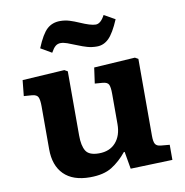

<svg xmlns="http://www.w3.org/2000/svg" viewBox="-86 -856 915 951"><g transform="rotate(-10 371.5 -380.0)"><path d="M291 14Q205 14 160 -31Q115 -76 115 -158V-374Q115 -406 108.5 -420Q102 -434 78 -436L37 -439L45 -518L257 -531L273 -522V-199Q273 -148 289 -121.5Q305 -95 355 -95Q409 -95 439.5 -129.5Q470 -164 470 -222V-374Q470 -408 463.5 -421Q457 -434 433 -436L394 -439L405 -518L612 -531L628 -522V-135Q628 -106 635 -94Q642 -82 662 -80L707 -76V0L496 7L481 -80H477Q443 -38 401.5 -12Q360 14 291 14ZM437 -618Q411 -618 388.5 -624.5Q366 -631 342 -641Q313 -653 294.5 -659.5Q276 -666 262 -666Q247 -666 236 -657Q225 -648 213 -626L158 -658Q186 -726 212.5 -750Q239 -774 278 -774Q303 -774 325.5 -767Q348 -760 373 -749Q398 -738 417.5 -732Q437 -726 450 -726Q475 -726 496 -766L551 -735Q523 -669 497 -643.5Q471 -618 437 -618Z"/></g></svg>

Font: Literata 7pt
Style: Bold
Weight: 700
Designer: Latin by Veronika Burian and Jose Scaglione. Greek by Irene Vlachou. Cyrillic by Vera Evstafieva.
Foundry: TypeTogether
Version: Version 3.002